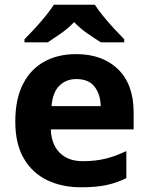

<svg xmlns="http://www.w3.org/2000/svg" viewBox="-20 -786 631 816"><path d="M303 -556Q416 -556 482 -491.5Q548 -427 548 -308V-236H196Q198 -173 233.5 -137Q269 -101 332 -101Q385 -101 428 -111.5Q471 -122 517 -144V-29Q477 -9 432.5 0.5Q388 10 325 10Q243 10 180 -20.5Q117 -51 81 -113Q45 -175 45 -269Q45 -365 77.5 -428.5Q110 -492 168 -524Q226 -556 303 -556ZM304 -450Q261 -450 232.5 -422Q204 -394 199 -335H408Q407 -385 382 -417.5Q357 -450 304 -450ZM383 -766Q397 -744 419.5 -716.5Q442 -689 466 -663Q490 -637 508 -619V-606H409Q383 -622 352 -643.5Q321 -665 295 -692Q269 -665 239 -644Q209 -623 183 -606H84V-619Q103 -638 126.5 -663.5Q150 -689 172.5 -716.5Q195 -744 209 -766Z"/></svg>

Font: Noto Sans Bengali
Style: Bold
Weight: 700
Designer: Jelle Bosma - Monotype Design Team
Foundry: Monotype Imaging Inc.
Version: Version 2.003; ttfautohint (v1.8.4.7-5d5b)